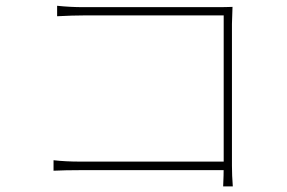

<svg xmlns="http://www.w3.org/2000/svg" viewBox="-20 -666 1017 681"><path d="M275.4 -640.6H745.1Q782.2 -640.6 804.7 -641.6Q803.7 -611.3 802.7 -581.1V-78.1Q802.7 -43.9 805.7 -4.9H771.5Q773.4 -43.9 773.4 -76.2V-611.3H276.4Q238.3 -611.3 182.6 -608.4V-645.5Q229.5 -640.6 275.4 -640.6ZM264.6 -92.8H784.2V-62.5H265.6Q210.9 -62.5 169.9 -60.5V-97.7Q211.9 -92.8 264.6 -92.8Z"/></svg>

Font: Min Sans VF VF
Style: Regular
Weight: 400
Designer: Jinseong-Kim, NotoSansCJK, Nunito
Foundry: Jinseong-Kim
Version: Version 1.420;Glyphs 3.1.2 (3151)